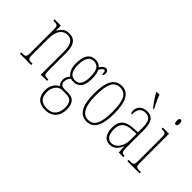

<svg xmlns="http://www.w3.org/2000/svg" viewBox="-107 -1316 2108 2108"><g transform="rotate(45 946.5 -262.0)"><path d="M28 0H203V-20H197C137 -20 131 -26 131 -96V-333C131 -467 186 -517 254 -517C326 -517 353 -457 353 -364V0H449V-20H445C387 -20 381 -26 381 -96V-363C381 -486 343 -542 252 -542C189 -542 157 -508 132 -459H130L127 -536H31V-516H36C97 -516 103 -511 103 -441V-96C103 -26 97 -20 36 -20H28Z M659 242C765 242 826 173 826 67C826 -13 795 -71 707 -71H650C609 -71 586 -86 586 -126C586 -162 601 -183 617 -202C628 -198 650 -196 664 -196C743 -196 783 -257 783 -362C783 -426 774 -459 761 -485C781 -518 794 -529 806 -529C826 -529 827 -513 827 -476C841 -476 848 -489 848 -512C848 -536 835 -557 810 -557C781 -557 764 -531 746 -506C731 -525 700 -542 664 -542C584 -542 537 -489 537 -357C537 -288 563 -234 597 -213C579 -193 561 -165 561 -130C561 -91 577 -71 593 -61C557 -43 506 -1 506 87C506 180 551 242 659 242ZM661 -220C596 -220 565 -271 565 -364C565 -472 602 -517 659 -517C722 -517 755 -479 755 -365C755 -268 725 -220 661 -220ZM660 217C562 217 534 158 534 86C534 15 578 -46 638 -46H695C777 -46 798 -4 798 67C798 153 759 217 660 217Z M1069 10C1172 10 1226 -73 1226 -267C1226 -449 1178 -542 1071 -542C961 -542 912 -451 912 -267C912 -76 969 10 1069 10ZM1070 -15C981 -15 940 -102 940 -267C940 -434 974 -517 1069 -517C1165 -517 1198 -434 1198 -267C1198 -103 1165 -15 1070 -15Z M1490 -606H1497V-619C1474 -657 1445 -721 1429 -766H1386V-756C1404 -721 1457 -642 1490 -606ZM1427 10C1498 10 1530 -33 1555 -91H1557L1562 0H1634V-20H1632C1594 -20 1583 -29 1583 -103V-366C1583 -495 1543 -542 1465 -542C1391 -542 1347 -496 1347 -438C1347 -411 1355 -395 1368 -395C1368 -482 1401 -517 1464 -517C1528 -517 1555 -477 1555 -371V-306L1492 -303C1373 -298 1316 -250 1316 -146C1316 -41 1360 10 1427 10ZM1429 -15C1370 -15 1344 -69 1344 -146C1344 -228 1386 -276 1493 -280L1555 -283V-191C1555 -92 1504 -15 1429 -15Z M1788 -658C1801 -658 1811 -666 1811 -698C1811 -729 1801 -738 1788 -738C1774 -738 1766 -729 1766 -698C1766 -666 1774 -658 1788 -658ZM1696 0H1886V-20H1873C1813 -20 1807 -26 1807 -96V-536H1711V-516H1717C1775 -516 1779 -508 1779 -437V-96C1779 -26 1773 -20 1712 -20H1696Z"/></g></svg>

Font: Noto Serif Sinhala ExtraCondensed Thin
Style: Regular
Weight: 100
Width: 2
Designer: Jelle Bosma - Monotype Design Team
Foundry: Monotype Imaging Inc.
Version: Version 2.007